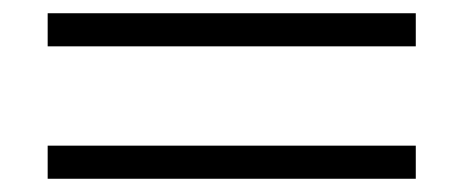

<svg xmlns="http://www.w3.org/2000/svg" viewBox="-20 -430 700 290"><path d="M52 -410H608V-360H52ZM52 -210H608V-160H52Z"/></svg>

Font: Fahkwang ExtraLight
Style: Regular
Weight: 275
Designer: Suppakit Chalermlarp | Katatrad Co.,Ltd.
Foundry: Cadson Demak Co.,Ltd.
Version: Version 1.000; ttfautohint (v1.6)